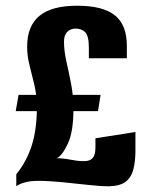

<svg xmlns="http://www.w3.org/2000/svg" viewBox="-20 -651 528 672"><path d="M362 1Q331 1 287 -4Q243 -9 196.5 -13.5Q150 -18 113 -18Q86 -18 66.5 -12.5Q47 -7 37 1V-41Q74 -87 91.5 -143Q109 -199 109 -274Q109 -317 100.5 -353Q92 -389 83.5 -422Q75 -455 75 -488Q75 -560 118 -595.5Q161 -631 250 -631Q340 -631 382 -597.5Q424 -564 424 -490V-447H291V-484Q291 -526 278 -538.5Q265 -551 244 -551Q228 -551 216 -540Q204 -529 204 -505Q204 -473 212.5 -435.5Q221 -398 229 -356.5Q237 -315 237 -269Q237 -191 218 -149.5Q199 -108 179 -97Q184 -97 189 -97Q194 -97 200 -96Q212 -95 224.5 -92.5Q237 -90 249.5 -88.5Q262 -87 274 -87Q295 -87 304.5 -98Q314 -109 314 -135V-167L454 -189V-123Q454 -87 447 -59Q440 -31 420.5 -15.5Q401 0 362 1ZM35 -262 45 -319H332L323 -262Z"/></svg>

Font: Smooch Sans Thin ExtraBold
Style: Regular
Weight: 800
Version: Version 1.010